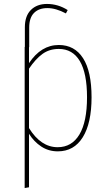

<svg xmlns="http://www.w3.org/2000/svg" viewBox="-20 -757 551 973"><path d="M444 -264Q444 -133 399.5 -61.5Q355 10 273 10Q226 10 189 -14.5Q152 -39 127 -79V192L105 196V-519H106V-619Q106 -676 136.5 -706.5Q167 -737 218 -737Q274 -737 323 -706L314 -689Q263 -716 220 -716Q177 -716 152.5 -691.5Q128 -667 128 -617V-518H127V-437Q188 -529 278 -529Q358 -529 401 -462Q444 -395 444 -264ZM421 -264Q421 -386 384.5 -447.5Q348 -509 278 -509Q230 -509 195 -483.5Q160 -458 127 -409V-108Q187 -11 272 -11Q344 -11 382.5 -75.5Q421 -140 421 -264Z"/></svg>

Font: Fira Sans Condensed Thin
Style: Regular
Weight: 250
Width: 3
Designer: Carrois Corporate & Edenspiekermann AG
Foundry: Carrois Corporate GbR & Edenspiekermann AG
Version: Version 4.203